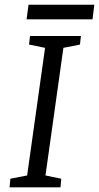

<svg xmlns="http://www.w3.org/2000/svg" viewBox="-20 -802 424 822"><path d="M21 0 24.3 -36.8 96.2 -50.8 172.9 -597.2 104.4 -611.2 108.5 -648H326.4L322.4 -611.2L251.4 -597.2L174.7 -50.8L242.3 -36.8L239 0ZM93.8 -719.3 102.1 -781.7H383.7L376.2 -719.3Z"/></svg>

Font: Faustina Light
Style: Italic
Weight: 300
Italic angle: -8°
Designer: Alfonso Garcia
Foundry: http://www.omnibus-type.com
Version: Version 1.200